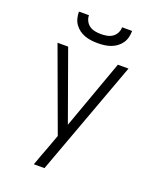

<svg xmlns="http://www.w3.org/2000/svg" viewBox="-171 -839 942 1154"><g transform="rotate(20 300.0 -262.5)"><path d="M189 215Q200 184 211.5 153Q223 122 235 91L266 6L73 -520H141L300 -78L459 -520H527L257 215ZM300 -600Q279 -600 258.5 -602.5Q238 -605 218 -612Q198 -619 181 -631.5Q164 -644 152 -661Q140 -678 135 -698.5Q130 -719 130 -740H194Q194 -721 203 -703.5Q212 -686 227.5 -675.5Q243 -665 262 -661.5Q281 -658 300 -658Q319 -658 338 -661.5Q357 -665 372.5 -675.5Q388 -686 397 -703.5Q406 -721 406 -740H470Q470 -719 465 -698.5Q460 -678 448 -661Q436 -644 419 -631.5Q402 -619 382 -612Q362 -605 341.5 -602.5Q321 -600 300 -600Z"/></g></svg>

Font: Iosevka Aile Light
Style: Regular
Weight: 300
Designer: Belleve Invis
Foundry: Belleve Invis
Version: Version 27.3.5; ttfautohint (v1.8.4)